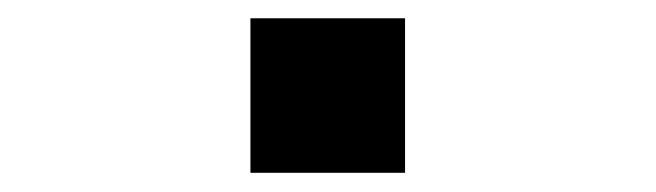

<svg xmlns="http://www.w3.org/2000/svg" viewBox="-20 -353 707 207"><path d="M250 -333.3H416.7V-166.7H250Z"/></svg>

Font: 0xA000-Mono
Style: Mono-Bold
Weight: 700
Version: Version 0.1